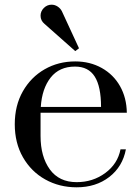

<svg xmlns="http://www.w3.org/2000/svg" viewBox="-20 -789 599 819"><path d="M43 -259Q43 -339 77.5 -399.5Q112 -460 170.5 -493.5Q229 -527 301 -527Q364 -527 414 -499Q464 -471 492 -421.5Q520 -372 521 -308H153V-209Q153 -121 192.5 -66.5Q232 -12 307 -12Q376 -12 429 -51Q482 -90 494 -152H517Q503 -78 446 -34Q389 10 307 10Q233 10 173 -23.5Q113 -57 78 -118Q43 -179 43 -259ZM411 -333Q411 -420 384 -462.5Q357 -505 300 -505Q233 -505 196 -458Q159 -411 154 -333ZM170 -687Q153 -701 153 -722Q153 -741 167 -755Q181 -769 200 -769Q214 -769 226 -761Q238 -753 244 -741L317 -583L301 -571Z"/></svg>

Font: Prata
Style: Regular
Weight: 400
Designer: Ivan Petrov
Foundry: Cyreal
Version: Version 2.000